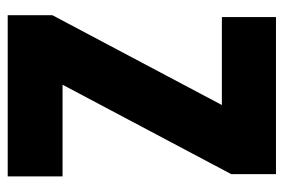

<svg xmlns="http://www.w3.org/2000/svg" viewBox="-142 -612 754 511"><g transform="rotate(90 235.5 -357.0)"><path d="M450 0V-146H206L444 -595V-714H26V-570H260L21 -119V0Z"/></g></svg>

Font: Noto Sans Georgian ExtraCondensed Black
Style: Regular
Weight: 900
Width: 2
Designer: Monotype Design Team, Akaki Razmadze
Foundry: Google LLC
Version: Version 2.005